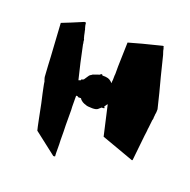

<svg xmlns="http://www.w3.org/2000/svg" viewBox="-106 -637 762 772"><g transform="rotate(20 275.0 -250.5)"><path d="M530.3 -287.1Q514.6 -353.5 498 -414.1L476.6 -500Q469.7 -519.5 469.7 -524.4Q466.8 -531.2 466.8 -534.2H462.9Q371.1 -511.7 325.2 -498Q324.2 -454.1 322.3 -395.5V-362.3Q321.3 -360.4 321.3 -335.9Q320.3 -335 320.3 -322.3Q307.6 -336.9 293 -337.9Q292 -338.9 275.4 -338.9Q275.4 -342.8 270.5 -342.8Q266.6 -341.8 266.6 -340.8Q266.6 -338.9 265.6 -338.9L259.8 -336.9L253.9 -335Q247.1 -333 246.1 -332L243.2 -331.1Q242.2 -330.1 240.2 -330.1Q238.3 -330.1 237.3 -329.1Q236.3 -328.1 235.4 -327.1Q234.4 -326.2 233.4 -326.2Q231.4 -324.2 230.5 -324.2L228.5 -323.2Q228.5 -322.3 227.5 -322.3L224.6 -319.3Q224.6 -318.4 223.6 -317.4L222.7 -316.4L210.9 -298.8L209 -297.9L207 -296.9Q206.1 -295.9 203.1 -295.9Q202.1 -294.9 201.2 -294.9Q201.2 -292 200.2 -291Q193.4 -289.1 191.4 -288.1Q174.8 -354.5 159.2 -430.7V-434.6Q158.2 -435.5 158.2 -439.5Q157.2 -440.4 157.2 -445.3V-449.2Q156.2 -449.2 156.2 -450.2Q156.2 -451.2 155.3 -452.1Q151.4 -464.8 149.4 -476.6L147.5 -484.4Q147.5 -485.4 147 -488.3Q146.5 -491.2 145.5 -492.2Q144.5 -495.1 142.6 -502.9Q141.6 -504.9 141.6 -507.8V-511.7Q140.6 -512.7 140.6 -515.6L139.6 -516.6H133.8Q81.1 -494.1 45.9 -480.5Q48.8 -442.4 51.8 -384.8Q53.7 -355.5 54.7 -338.9L56.6 -301.8Q58.6 -271.5 59.6 -254.9Q59.6 -252 60.5 -250Q61.5 -246.1 63.5 -240.2Q64.5 -239.3 64.9 -236.8Q65.4 -234.4 65.4 -233.4Q66.4 -230.5 66.4 -226.6Q66.4 -225.6 68.4 -216.3Q70.3 -207 74.2 -188.5Q78.1 -169.9 83 -149.4Q87.9 -125 95.2 -88.4Q102.5 -51.8 105.5 -41L201.2 33.2Q202.1 32.2 208 32.2Q207 30.3 207 -20.5Q206.1 -25.4 206.1 -74.2Q205.1 -79.1 205.1 -166Q204.1 -168.9 204.1 -216.8V-226.6H210Q210.9 -226.6 211.9 -225.6L213.9 -223.6H225.6Q226.6 -223.6 226.6 -222.7Q226.6 -221.7 227.5 -220.7Q237.3 -209 252.9 -205.1Q259.8 -201.2 282.2 -201.2Q298.8 -201.2 305.7 -207L307.6 -209Q310.5 -211.9 312.5 -212.9L315.4 -215.8Q316.4 -215.8 317.4 -216.8H318.4H319.3H323.2H325.2V-217.8H327.1Q330.1 -218.8 327.1 -221.7H326.2Q326.2 -223.6 325.2 -223.6H324.2L325.2 -224.6L327.1 -226.6L328.1 -228.5Q330.1 -232.4 331.1 -233.4L334 -236.3L335 -238.3L364.3 -109.4Q491.2 -63.5 502.9 -59.6Q503.9 -60.5 505.9 -60.5Q509.8 -95.7 517.6 -170.9L519.5 -184.6Q519.5 -189.5 520.5 -194.3Q520.5 -201.2 521.5 -203.1L525.4 -238.3Q525.4 -240.2 526.4 -241.2Q526.4 -244.1 527.3 -246.1V-252Q527.3 -256.8 528.3 -260.7Q528.3 -267.6 529.3 -268.6Q530.3 -273.4 530.3 -287.1Z"/></g></svg>

Font: My Font
Style: x-wing-ships
Weight: 500
Version: Version 0.001